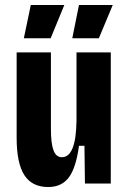

<svg xmlns="http://www.w3.org/2000/svg" viewBox="-20 -739 518 773"><path d="M174 14Q109 14 78 -34Q47 -82 47 -185V-528H185V-220Q185 -161 195.5 -133.5Q206 -106 229 -106Q286 -106 288 -253V-528H426V0H322L320 -152H298Q286 -63 257 -24.5Q228 14 174 14ZM184 -585H76L104 -719H239ZM378 -585H271L298 -719H434Z"/></svg>

Font: Bricolage Grotesque 12pt Condensed Bricolage Grotesque 10pt Condensed Regular
Style: Bold
Weight: 700
Width: 3
Designer: Mathieu Triay
Foundry: Atelier Triay
Version: Version 1.001; ttfautohint (v1.8.4.7-5d5b);gftools[0.9.33.de